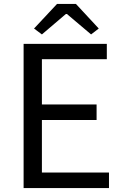

<svg xmlns="http://www.w3.org/2000/svg" viewBox="-20 -956 628 976"><path d="M534 0H100V-733H523V-655H193V-425H471V-346H193V-79H534ZM443 -781 320 -885H315L193 -781L153 -811L270 -936H366L482 -811Z"/></svg>

Font: Source Han Sans & Saira Hybrid
Style: Regular
Weight: 400
Designer: Ryoko NISHIZUKA 西塚涼子 (kana & ideographs); Paul D. Hunt (Latin, Greek & Cyrillic); Wenlong ZHANG 张文龙 (bopomofo); Sandoll 
Foundry: Adobe Systems Incorporated
Version: Version 1.00;August 2, 2021;FontCreator 13.0.0.2675 64-bit